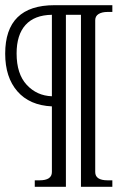

<svg xmlns="http://www.w3.org/2000/svg" viewBox="-26 -720 524 740"><path d="M108 -25H126Q174 -25 174 -57V-310Q88 -314 41 -368Q-6 -422 -6 -513Q-6 -700 184 -700H407V-674H389Q367 -674 354 -666Q341 -658 341 -642V-57Q341 -25 389 -25H407V0H286V-663H228V0H108ZM174 -663Q107 -662 72.5 -624Q38 -586 38 -514Q38 -435 77 -393Q116 -351 174 -349Z"/></svg>

Font: Taviraj
Style: Italic
Weight: 400
Italic angle: -12°
Designer: Katatrad Team
Foundry: CadsonDemak
Version: Version 1.001